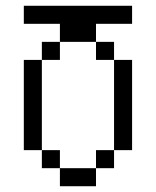

<svg xmlns="http://www.w3.org/2000/svg" viewBox="-20 -645 540 665"><path d="M437.5 -562.5V-625H62.5V-562.5H187.5V-500H125V-437.5H62.5V-125H125V-62.5H187.5V0H312.5V-62.5H187.5V-125H125V-437.5H187.5V-500H312.5V-437.5H375V-125H312.5V-62.5H375V-125H437.5V-437.5H375V-500H312.5V-562.5Z"/></svg>

Font: UnifontExMono
Style: Regular
Weight: 500
Version: Version 15.0.06